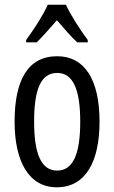

<svg xmlns="http://www.w3.org/2000/svg" viewBox="-20 -786 485 816"><path d="M260 -766H183C164 -723 127 -665 91 -616V-606H136C160 -629 191 -665 222 -700C252 -665 280 -632 308 -606H353V-616C320 -660 281 -721 260 -766ZM403 -269C403 -452 337 -547 223 -547C99 -547 42 -446 42 -269C42 -101 102 10 221 10C346 10 403 -102 403 -269ZM125 -269C125 -407 154 -476 223 -476C290 -476 321 -407 321 -269C321 -130 290 -61 223 -61C155 -61 125 -132 125 -269Z"/></svg>

Font: Noto Sans Sinhala ExtraCondensed
Style: Regular
Weight: 400
Width: 2
Designer: Jelle Bosma - Monotype Design Team
Foundry: Monotype Imaging Inc.
Version: Version 2.006